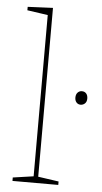

<svg xmlns="http://www.w3.org/2000/svg" viewBox="-54 -800 444 835"><g transform="rotate(5 167.5 -382.5)"><path d="M143 -21 136 -29 233 -15V0H33V-15L130 -29L123 -21V-739L130 -731L33 -745V-760L143 -765ZM299 -356Q288 -356 281 -364Q274 -372 274 -385Q274 -399 281.5 -407Q289 -415 300 -415Q312 -415 319 -407Q326 -399 326 -385Q326 -371 318 -363.5Q310 -356 299 -356Z"/></g></svg>

Font: Bitter Thin
Style: Regular
Weight: 100
Designer: Sol Matas, and Bitter project Authors
Foundry: Sol Matas
Version: Version 2.002